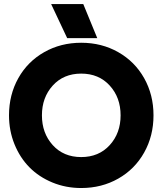

<svg xmlns="http://www.w3.org/2000/svg" viewBox="-20 -925 810 957"><path d="M384.8 12.2Q308.1 12.2 241.2 -15.4Q174.3 -43 127 -90.8Q79.6 -138.7 52.2 -206.1Q24.9 -273.4 24.9 -350.1Q24.9 -452.6 71.3 -535.4Q117.7 -618.2 200.2 -665Q282.7 -711.9 384.8 -711.9Q486.8 -711.9 569.3 -665Q651.9 -618.2 698.5 -535.4Q745.1 -452.6 745.1 -350.1Q745.1 -247.6 698.5 -164.6Q651.9 -81.5 569.3 -34.7Q486.8 12.2 384.8 12.2ZM242.9 -498.5Q189 -439 189 -350.1Q189 -261.2 242.9 -201.7Q296.9 -142.1 384.8 -142.1Q472.7 -142.1 526.9 -201.7Q581.1 -261.2 581.1 -350.1Q581.1 -439 526.9 -498.5Q472.7 -558.1 384.8 -558.1Q296.9 -558.1 242.9 -498.5ZM234.9 -904.8H395L464.8 -734.9H314.9Z"/></svg>

Font: TASA Explorer
Style: Regular
Weight: 900
Designer: Weizhong Zhang
Foundry: Local Remote
Version: Version 1.000;Glyphs 3.1.2 (3151)